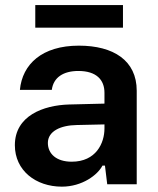

<svg xmlns="http://www.w3.org/2000/svg" viewBox="-20 -714 611 744"><path d="M219.7 9.3C298.8 9.3 358.9 -36.6 377 -72.3H386.7L395.5 0H509.8V-362.3C509.8 -480 419.4 -537.1 285.6 -537.1C143.1 -537.1 66.4 -465.3 57.1 -365.7H180.7C187 -414.1 225.6 -439 283.7 -439C354 -439 384.8 -404.3 384.8 -354.5V-312.5L247.6 -309.1C147.5 -306.2 37.6 -265.1 37.6 -151.4C37.6 -53.2 118.7 9.3 219.7 9.3ZM116.7 -606.9H456.5V-694.3H116.7ZM165.5 -160.2C165.5 -205.6 214.8 -228.5 277.3 -229.5L384.8 -231.9V-216.3C384.8 -159.2 352.1 -87.4 257.8 -87.4C198.2 -87.4 165.5 -118.2 165.5 -160.2Z"/></svg>

Font: Wand UI Pro Bold
Style: Regular
Weight: 700
Designer: Andreas Faust
Version: Version 1.003;FEAKit 1.0